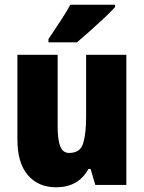

<svg xmlns="http://www.w3.org/2000/svg" viewBox="-20 -786 611 816"><path d="M517 -553V0H385L365 -68H356Q313 10 219 10Q143 10 98.5 -41.5Q54 -93 54 -193V-553H225V-248Q225 -192 236 -164Q247 -136 274 -136Q321 -136 333.5 -177Q346 -218 346 -289V-553ZM469 -756Q453 -738 424.5 -711Q396 -684 364.5 -656Q333 -628 307 -606H186V-620Q210 -656 235.5 -694.5Q261 -733 279 -766H469Z"/></svg>

Font: Noto Sans Myanmar Condensed Black
Style: Regular
Weight: 900
Width: 3
Designer: Monotype Design Team
Foundry: Monotype Imaging Inc.
Version: Version 2.107; ttfautohint (v1.8.4.7-5d5b)